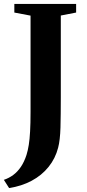

<svg xmlns="http://www.w3.org/2000/svg" viewBox="-46 -763 440 971"><path d="M-26.5 146.5Q-1 138 20.8 122Q42.5 106 59.5 81Q76.5 56 88 20.5Q95 -2 99.5 -30Q104 -58 106.2 -98.5Q108.5 -139 108.5 -197.5V-684L26.5 -699.5V-743H339V-699.5L261.5 -684.5V-271Q261.5 -182.5 259.8 -118.2Q258 -54 248 -16Q234 38.5 199.5 81.2Q165 124 114 151.2Q63 178.5 0 188Z"/></svg>

Font: Merriweather 72pt
Style: Bold
Weight: 700
Version: Version 2.100